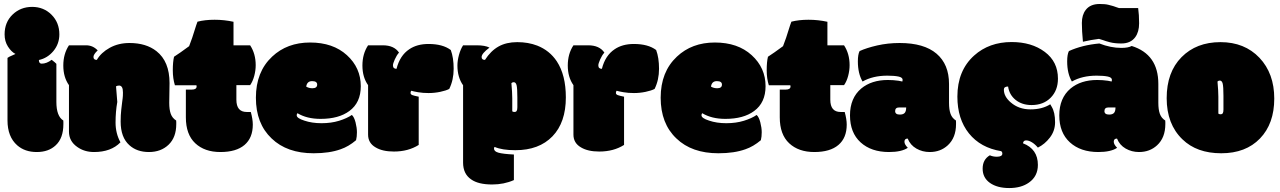

<svg xmlns="http://www.w3.org/2000/svg" viewBox="-20 -764 6507 976"><path d="M266.6 -439.5V-246.1Q266.6 -173.3 301.8 -151.4Q302.2 -148.9 302.2 -142.1V-133.3Q302.2 -61.5 263.2 -25.4Q227.1 8.8 166.7 8.8Q106.4 8.8 67.4 -25.4Q18.1 -68.8 18.1 -152.3V-469.7Q26.9 -476.1 37.1 -480Q47.4 -483.9 58.6 -489.7Q37.6 -500.5 20.5 -527.1Q3.4 -553.7 3.4 -589.4Q3.4 -650.9 43.9 -689.9Q84.5 -729 143.3 -729Q202.1 -729 241.9 -689.2Q281.7 -649.4 281.7 -589.4Q281.7 -541 251.5 -504.6Q221.2 -468.3 177.7 -459Q177.7 -440.4 191.9 -440.4Q216.8 -440.4 242.7 -460Q262.2 -444.8 266.6 -439.5Z M840.3 -241.7Q840.3 -206.5 848.1 -185.1Q856 -163.6 875.5 -151.4Q876 -148.9 876 -142.1V-133.3Q876 -65.9 837.2 -28.6Q798.3 8.8 737.1 8.8Q675.8 8.8 637.7 -25.9Q593.3 -65.4 593.3 -146Q593.3 -180.2 596.4 -206.3Q599.6 -232.4 600.8 -243.7Q602.1 -254.9 603.5 -264.6Q605 -274.4 605 -293.5Q605 -312.5 599.9 -320.8Q594.7 -329.1 585.7 -329.1Q576.7 -329.1 569.8 -325.2L576.2 -245.6Q567.4 -196.3 567.4 -141.1Q567.4 -85.9 592.3 -40.5Q544.4 8.8 458 8.8Q408.7 8.8 372.6 -17.1Q330.6 -46.4 330.6 -94.7V-331.1Q301.8 -371.6 301.8 -430.9Q301.8 -490.2 330.6 -533.7H417.5Q452.1 -533.7 476.6 -507.8Q455.1 -487.8 455.1 -474.6Q455.1 -459.5 472.2 -459.5Q493.7 -496.6 537.8 -521Q582 -545.4 638.2 -545.4Q722.7 -545.4 775.4 -503.9Q841.8 -451.7 841.8 -341.8Z M924.8 -308.6H955.1Q979.5 -308.6 979.5 -324.7Q979.5 -326.7 978.5 -330.6H869.1Q858.4 -364.7 858.4 -407Q858.4 -449.2 864.7 -475.6Q892.6 -493.2 941.4 -529.3Q955.1 -562.5 977.1 -634.8Q980 -644.5 983.9 -653.8Q1022 -663.6 1070.8 -663.6Q1119.6 -663.6 1167 -653.3V-533.7H1251.5Q1279.8 -490.7 1279.8 -432.6Q1279.8 -406.2 1272.5 -378.4Q1265.1 -350.6 1251.5 -331.1H1181.6V-257.3Q1181.6 -194.8 1233.9 -194.8H1254.9Q1265.1 -157.7 1265.1 -130.4Q1265.1 -63 1222.9 -27.1Q1180.7 8.8 1100.3 8.8Q1020 8.8 972.4 -35.9Q924.8 -80.6 924.8 -167.5Z M1574.2 15.1Q1439 15.1 1360.8 -60.1Q1280.8 -135.7 1280.8 -267.3Q1280.8 -398.9 1363.3 -476.1Q1439.5 -547.9 1556.2 -547.9Q1672.9 -547.9 1743.4 -483.6Q1814 -419.4 1814 -325.7Q1814 -242.2 1755.9 -199.7Q1702.1 -159.7 1609.4 -159.7Q1540 -159.7 1492.2 -188.5Q1488.3 -185.5 1488.3 -177.7Q1488.3 -163.1 1526.9 -150.9Q1565.4 -137.7 1614.5 -137.7Q1663.6 -137.7 1703.9 -150.1Q1744.1 -162.6 1768.6 -179.7Q1780.3 -169.4 1787.4 -141.8Q1794.4 -114.3 1794.4 -91.6Q1794.4 -68.8 1790 -51.3Q1752 -19 1711.9 -5.4Q1655.3 15.1 1574.2 15.1ZM1567.9 -315.4Q1592.3 -315.4 1592.3 -334Q1592.3 -351.6 1566.4 -351.6Q1540.5 -351.6 1536.6 -323.7Q1550.3 -315.4 1567.9 -315.4Z M1982.4 6.3Q1924.3 6.3 1889.6 -14.6Q1851.1 -36.6 1851.1 -79.6V-331.1Q1822.3 -371.6 1822.3 -430.9Q1822.3 -490.2 1851.1 -533.7H1925.8Q1983.4 -533.7 2008.3 -496.6Q1996.1 -482.9 1986.8 -461.9Q1977.5 -440.9 1977.5 -431.9Q1977.5 -422.9 1982.2 -418.5Q1986.8 -414.1 1995.6 -414.1Q2012.7 -481.9 2060.5 -513.7Q2100.1 -540.5 2158.2 -540.5Q2230.5 -540.5 2271.5 -509.8Q2286.1 -470.7 2286.1 -414.3Q2286.1 -357.9 2263.7 -312Q2247.1 -303.2 2217.8 -297.1Q2188.5 -291 2158.7 -291Q2128.9 -291 2105.2 -295.2Q2081.5 -299.3 2070.8 -302.7Q2066.9 -298.8 2066.9 -291.5Q2066.9 -284.2 2076.4 -280.5Q2085.9 -276.9 2108.4 -272.5V-27.3Q2055.2 6.3 1982.4 6.3Z M2584 -263.7V-198.2Q2587.4 -194.8 2595.2 -194.8Q2603 -194.8 2606.4 -200.2Q2609.9 -205.6 2609.9 -218.8V-268.6Q2609.9 -315.4 2606 -330.8Q2602.1 -346.2 2591.3 -346.2Q2584.5 -346.2 2579.6 -341.3Q2584 -293 2584 -263.7ZM2428.2 -474.1Q2428.2 -459.5 2445.3 -459.5Q2474.6 -505.4 2514.2 -527.6Q2553.7 -549.8 2609.4 -549.8Q2665 -549.8 2710.9 -532.2Q2773.9 -507.3 2810.5 -452.1Q2856.4 -382.3 2856.4 -269Q2856.4 -141.6 2788.3 -71Q2720.2 -0.5 2599.6 -0.5Q2532.2 -0.5 2494.6 -17.1Q2491.2 -15.1 2491.2 -8.8Q2491.2 5.9 2513.9 12.2Q2536.6 18.6 2592.3 21.5V151.4Q2542 173.8 2481.9 173.8Q2411.1 173.8 2375 147.9Q2334 120.1 2334 62.5V-330.6Q2305.2 -371.1 2305.2 -431.2Q2305.2 -455.6 2313 -484.4Q2320.8 -513.2 2334 -533.7H2403.3Q2445.8 -533.7 2468.3 -522Q2428.2 -492.2 2428.2 -474.1Z M3026.4 6.3Q2968.3 6.3 2933.6 -14.6Q2895 -36.6 2895 -79.6V-331.1Q2866.2 -371.6 2866.2 -430.9Q2866.2 -490.2 2895 -533.7H2969.7Q3027.3 -533.7 3052.2 -496.6Q3040 -482.9 3030.8 -461.9Q3021.5 -440.9 3021.5 -431.9Q3021.5 -422.9 3026.1 -418.5Q3030.8 -414.1 3039.6 -414.1Q3056.6 -481.9 3104.5 -513.7Q3144 -540.5 3202.1 -540.5Q3274.4 -540.5 3315.4 -509.8Q3330.1 -470.7 3330.1 -414.3Q3330.1 -357.9 3307.6 -312Q3291 -303.2 3261.7 -297.1Q3232.4 -291 3202.6 -291Q3172.9 -291 3149.2 -295.2Q3125.5 -299.3 3114.7 -302.7Q3110.8 -298.8 3110.8 -291.5Q3110.8 -284.2 3120.4 -280.5Q3129.9 -276.9 3152.3 -272.5V-27.3Q3099.1 6.3 3026.4 6.3Z M3631.8 15.1Q3496.6 15.1 3418.5 -60.1Q3338.4 -135.7 3338.4 -267.3Q3338.4 -398.9 3420.9 -476.1Q3497.1 -547.9 3613.8 -547.9Q3730.5 -547.9 3801 -483.6Q3871.6 -419.4 3871.6 -325.7Q3871.6 -242.2 3813.5 -199.7Q3759.8 -159.7 3667 -159.7Q3597.7 -159.7 3549.8 -188.5Q3545.9 -185.5 3545.9 -177.7Q3545.9 -163.1 3584.5 -150.9Q3623 -137.7 3672.1 -137.7Q3721.2 -137.7 3761.5 -150.1Q3801.8 -162.6 3826.2 -179.7Q3837.9 -169.4 3845 -141.8Q3852.1 -114.3 3852.1 -91.6Q3852.1 -68.8 3847.7 -51.3Q3809.6 -19 3769.5 -5.4Q3712.9 15.1 3631.8 15.1ZM3625.5 -315.4Q3649.9 -315.4 3649.9 -334Q3649.9 -351.6 3624 -351.6Q3598.1 -351.6 3594.2 -323.7Q3607.9 -315.4 3625.5 -315.4Z M3943.8 -308.6H3974.1Q3998.5 -308.6 3998.5 -324.7Q3998.5 -326.7 3997.6 -330.6H3888.2Q3877.4 -364.7 3877.4 -407Q3877.4 -449.2 3883.8 -475.6Q3911.6 -493.2 3960.4 -529.3Q3974.1 -562.5 3996.1 -634.8Q3999 -644.5 4002.9 -653.8Q4041 -663.6 4089.8 -663.6Q4138.7 -663.6 4186 -653.3V-533.7H4270.5Q4298.8 -490.7 4298.8 -432.6Q4298.8 -406.2 4291.5 -378.4Q4284.2 -350.6 4270.5 -331.1H4200.7V-257.3Q4200.7 -194.8 4252.9 -194.8H4273.9Q4284.2 -157.7 4284.2 -130.4Q4284.2 -63 4241.9 -27.1Q4199.7 8.8 4119.4 8.8Q4039.1 8.8 3991.5 -35.9Q3943.8 -80.6 3943.8 -167.5Z M4804.2 -241.7Q4804.2 -206.5 4812 -185.1Q4819.8 -163.6 4839.4 -151.4Q4839.8 -148.9 4839.8 -142.1V-133.3Q4839.8 -64 4797.9 -25.4Q4760.7 8.8 4706.1 8.8Q4668.9 8.8 4638.2 -8.8Q4607.4 -26.4 4594.2 -59.6Q4577.6 -59.6 4577.6 -43.5Q4577.6 -29.8 4594.7 -12.7Q4563 8.8 4499 8.8Q4408.7 8.8 4354.7 -40.3Q4300.8 -89.4 4300.8 -177.5Q4300.8 -265.6 4357.9 -314Q4410.2 -357.4 4493.2 -357.4Q4521.5 -357.4 4547.9 -353.5Q4565.4 -350.1 4566.9 -349.6Q4568.4 -354.5 4568.4 -357.9Q4568.4 -370.6 4546.9 -375Q4525.4 -379.4 4490.7 -379.4Q4417 -379.4 4364.7 -349.6Q4340.8 -390.1 4340.8 -452.1Q4340.8 -487.3 4349.6 -504.4Q4384.8 -520.5 4439 -533Q4493.2 -545.4 4553.2 -545.4Q4677.2 -545.4 4740.7 -491.2Q4804.2 -437 4804.2 -337.4ZM4550.8 -217.8Q4530.3 -217.8 4530.3 -199.2Q4530.3 -181.6 4554.2 -181.6Q4570.8 -181.6 4578.6 -189.7Q4586.4 -197.8 4586.4 -217.8Q4586.4 -217.8 4550.8 -217.8Z M5318.8 -233.9Q5324.7 -223.6 5326.2 -221.2Q5343.3 -192.9 5343.3 -142.6Q5343.3 -99.1 5317.1 -64.9Q5291 -30.8 5255.9 -13.7Q5241.7 -30.8 5225.8 -40.5Q5210 -50.3 5196 -50.3Q5182.1 -50.3 5180.2 -35.6Q5255.9 -6.3 5255.9 74.2Q5255.9 132.3 5210.4 164.1Q5171.4 191.9 5110.4 191.9Q5049.3 191.9 5012.2 165.8Q4975.1 139.6 4975.1 93.3Q4975.1 46.9 5011.7 25.4Q5027.3 32.7 5047.4 32.7Q5075.2 32.7 5075.2 16.6Q5075.2 8.8 5069.3 4.4Q4964.4 -12.7 4905.5 -85.9Q4846.7 -159.2 4846.7 -272.9Q4846.7 -405.3 4932.1 -481.9Q5008.3 -550.3 5122.6 -550.3Q5224.1 -550.3 5291 -500.2Q5357.9 -450.2 5357.9 -364.3Q5357.9 -304.7 5321 -267.3Q5284.2 -230 5224.1 -230Q5175.3 -230 5142.8 -256.1Q5110.4 -282.2 5104.5 -324.2Q5083 -324.2 5083 -308.6Q5083 -272.9 5118.2 -243.2Q5158.7 -208 5218.3 -208Q5277.8 -208 5318.8 -233.9Z M5732.9 -530.3Q5868.2 -487.8 5868.2 -337.4V-241.7Q5868.2 -206.5 5876 -185.1Q5883.8 -163.6 5903.3 -151.4Q5903.8 -148.9 5903.8 -142.1V-133.3Q5903.8 -64 5861.8 -25.4Q5824.7 8.8 5770 8.8Q5732.9 8.8 5702.1 -8.8Q5671.4 -26.4 5658.2 -59.6Q5641.6 -59.6 5641.6 -43.5Q5641.6 -29.8 5658.7 -12.7Q5627 8.8 5563 8.8Q5472.7 8.8 5418.7 -40.3Q5364.7 -89.4 5364.7 -177.5Q5364.7 -265.6 5421.9 -314Q5474.1 -357.4 5557.1 -357.4Q5585.4 -357.4 5611.8 -353.5Q5629.4 -350.1 5630.9 -349.6Q5632.3 -354.5 5632.3 -357.9Q5632.3 -370.6 5610.8 -375Q5589.4 -379.4 5554.7 -379.4Q5481 -379.4 5428.7 -349.6Q5404.8 -390.1 5404.8 -452.1Q5404.8 -487.3 5413.6 -504.4Q5481.4 -535.2 5568.4 -543Q5626 -520.5 5680.2 -520.5Q5715.3 -520.5 5732.9 -530.3ZM5614.7 -217.8Q5594.2 -217.8 5594.2 -199.2Q5594.2 -181.6 5618.2 -181.6Q5634.8 -181.6 5642.6 -189.7Q5650.4 -197.8 5650.4 -217.8Q5650.4 -217.8 5614.7 -217.8ZM5680.2 -543Q5646 -543 5621.8 -549.3Q5597.7 -555.7 5588.4 -559.6Q5567.4 -565.9 5566.4 -566.4Q5526.4 -561.5 5484.9 -551.8Q5479.5 -606.4 5479.5 -647.2Q5479.5 -688 5499 -713.4Q5522 -743.7 5569.8 -743.7Q5598.6 -743.7 5613.8 -739.7Q5628.9 -735.8 5633.3 -734.6Q5637.7 -733.4 5641.4 -732.2Q5645 -731 5653.3 -728Q5661.6 -725.1 5668 -723.1Q5668 -723.1 5765.6 -723.1Q5770.5 -689 5770.5 -645.5Q5770.5 -602.1 5751 -575.2Q5727.5 -543 5680.2 -543Z M6173.3 -272V-186.5Q6176.8 -183.1 6184.6 -183.1Q6192.4 -183.1 6195.8 -188.5Q6199.2 -193.8 6199.2 -207V-276.9Q6199.2 -323.7 6195.3 -339.1Q6191.4 -354.5 6180.7 -354.5Q6173.8 -354.5 6168.9 -349.6Q6173.3 -301.3 6173.3 -272ZM5990.7 -55.7Q5910.6 -132.8 5910.6 -264.9Q5910.6 -397 5986.1 -473.4Q6061.5 -549.8 6184.1 -549.8Q6306.6 -549.8 6382.3 -470.2Q6457.5 -390.6 6457.5 -262.9Q6457.5 -135.3 6385 -60.1Q6312.5 15.1 6188 15.1Q6063.5 15.1 5990.7 -55.7Z"/></svg>

Font: Modak
Style: Regular
Weight: 400
Version: Version 1.036;PS Version 1.000;hotconv 1.0.79;makeotf.lib2.5